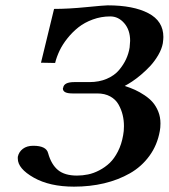

<svg xmlns="http://www.w3.org/2000/svg" viewBox="-20 -679 625 711"><path d="M378.9 -659.2Q473.6 -659.2 529.3 -630.1Q585 -601.1 585 -542Q585 -534.7 583 -519Q579.1 -497.6 566.2 -475.3Q553.2 -453.1 537.4 -435.8Q521.5 -418.5 502.7 -402.6Q483.9 -386.7 469 -377Q454.1 -367.2 441.9 -360.8Q462.9 -354 480 -346.2Q497.1 -338.4 515.4 -326.2Q533.7 -314 545.9 -299.8Q558.1 -285.6 566.2 -265.6Q574.2 -245.6 574.2 -222.2Q574.2 -206.1 571.8 -193.8Q562.5 -141.6 533.2 -101.6Q503.9 -61.5 460.9 -37.1Q418 -12.7 365.7 -0.2Q313.5 12.2 253.9 12.2Q164.1 12.2 105 -21.2Q45.9 -54.7 45.9 -91.8V-98.1Q49.8 -116.7 64.7 -127.9Q79.6 -139.2 103 -139.2Q151.4 -139.2 158.2 -111.8Q169.9 -69.8 194.8 -49.3Q219.7 -28.8 265.1 -28.8Q285.6 -28.8 305.9 -33Q326.2 -37.1 347.4 -48.1Q368.7 -59.1 386 -75.4Q403.3 -91.8 416.7 -118.2Q430.2 -144.5 436 -178.2Q439 -192.9 439 -211.9Q439 -233.4 434.3 -252.9Q429.7 -272.5 419.2 -291.5Q408.7 -310.5 388.4 -321.8Q368.2 -333 339.8 -333H248Q212.9 -333 212.9 -351.1Q212.9 -353 213.9 -354Q216.8 -375 254.9 -375H311Q347.2 -375 375.5 -387.2Q403.8 -399.4 420.7 -419.4Q437.5 -439.5 447 -460.2Q456.5 -481 460 -502.9Q461.9 -520.5 461.9 -527.8Q461.9 -567.9 440.2 -593Q418.5 -618.2 388.2 -618.2Q354.5 -618.2 323.7 -606.9Q293 -595.7 270.5 -577.9Q248 -560.1 229.7 -537.1Q211.4 -514.2 200.4 -491Q189.5 -467.8 184.1 -445.8L131.8 -446.8L180.2 -646Q233.4 -646 299.8 -652.6Q366.2 -659.2 378.9 -659.2Z"/></svg>

Font: Linux Libertine G
Style: Semibold Italic
Weight: 600
Italic angle: -11.5°
Designer: Philipp H. Poll
Foundry: Philipp H. Poll
Version: Version 5.1.1